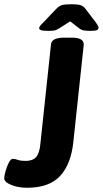

<svg xmlns="http://www.w3.org/2000/svg" viewBox="-43 -880 486 908"><path d="M85 8Q43 8 10 -5.5Q-23 -19 -23 -37Q-23 -48 -17 -70Q-11 -92 -1.5 -110.5Q8 -129 18 -129Q27 -129 41 -124Q55 -119 78 -119Q112 -119 128 -137.5Q144 -156 148 -200L198 -669Q200 -702 261 -702H296Q355 -702 353 -668L304 -210Q293 -103 241 -47.5Q189 8 85 8ZM184 -734Q160 -734 151 -737.5Q142 -741 142 -747Q142 -749 145 -755Q148 -761 162 -774L222 -837Q235 -851 249 -855.5Q263 -860 295 -860Q324 -860 338 -855.5Q352 -851 363 -836L410 -774Q418 -763 420.5 -757.5Q423 -752 423 -750Q423 -743 417 -738.5Q411 -734 385 -734Q371 -734 357.5 -735.5Q344 -737 334 -744L289 -779L237 -746Q223 -737 211.5 -735.5Q200 -734 184 -734Z"/></svg>

Font: Asap Semi Condensed Semi Condensed Regular
Style: Bold Italic
Weight: 700
Width: 4
Italic angle: -6°
Designer: Pablo Cosgaya
Foundry: Omnibus-Type
Version: Version 3.001; ttfautohint (v1.8.4.7-5d5b)